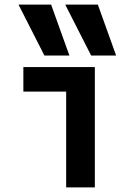

<svg xmlns="http://www.w3.org/2000/svg" viewBox="-20 -810 590 830"><path d="M172 -570 60 -790H201L280 -570ZM374 -570 262 -790H403L482 -570ZM266 0V-414H81V-520H390V0Z"/></svg>

Font: M PLUS Code Latin SemiExpanded SemiBold
Style: Regular
Weight: 600
Width: 6
Designer: Coji Morishita
Foundry: UNDERFOREST DESIGN
Version: Version 1.002; ttfautohint (v1.8.3)